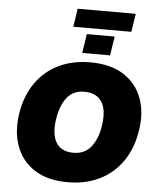

<svg xmlns="http://www.w3.org/2000/svg" viewBox="-66 -1086 945 1153"><g transform="rotate(5 407.0 -509.5)"><path d="M43 0ZM386 12Q263 12 184.5 -39Q106 -90 74.5 -177.5Q43 -265 60 -373Q77 -482 131 -559Q185 -636 268.5 -676.5Q352 -717 458 -717Q582 -717 660.5 -666.5Q739 -616 771 -529Q803 -442 785 -333Q768 -224 714 -147Q660 -70 576.5 -29Q493 12 386 12ZM404 -167Q472 -167 510.5 -215.5Q549 -264 561 -343Q576 -438 544 -488Q512 -538 439 -538Q371 -538 334 -490.5Q297 -443 284 -363Q269 -268 300 -217.5Q331 -167 404 -167ZM338 -921 355 -1031H705L688 -921ZM405 -769 423 -884H591L573 -769Z"/></g></svg>

Font: Winston Black
Style: Italic
Weight: 900
Italic angle: -9°
Designer: Original fonts by Vernon Adams / Changes by Cristiano Sobral
Foundry: VOriginal fonts by Vernon Adams / Changes by Cristiano Sobral
Version: Version 2.503;July 17, 2020;FontCreator 13.0.0.2655 64-bit